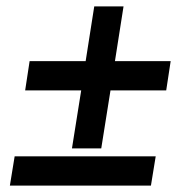

<svg xmlns="http://www.w3.org/2000/svg" viewBox="-20 -528 556 603"><path d="M26 -37 11 55H454L469 -37ZM59 -244H235L206 -62H298L327 -244H502L516 -336H341L368 -508H276L249 -336H73Z"/></svg>

Font: Charger Pro
Style: ExBdNarObl
Weight: 400
Designer: Jasper
Foundry: Cannot Into Space Fonts
Version: Version 1.09